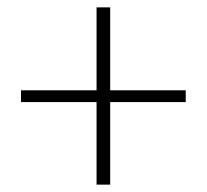

<svg xmlns="http://www.w3.org/2000/svg" viewBox="-20 -624 561 521"><path d="M242 -123V-347H37V-379H242V-604H279V-379H484V-347H279V-123Z"/></svg>

Font: Noto Sans HK Thin
Style: Regular
Weight: 100
Designer: Ryoko NISHIZUKA 西塚涼子 (kana, bopomofo & ideographs); Paul D. Hunt (Latin, Greek & Cyrillic); Sandoll Communications 산돌커뮤니
Foundry: Adobe
Version: Version 2.004-H2;hotconv 1.0.118;makeotfexe 2.5.65603